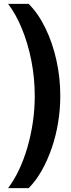

<svg xmlns="http://www.w3.org/2000/svg" viewBox="-20 -813 371 1000"><path d="M129 -793Q180 -742 217 -665.5Q254 -589 274 -498.5Q294 -408 294 -313Q294 -243 282.5 -173.5Q271 -104 249 -40.5Q227 23 197 76Q167 129 129 167H22Q53 126 78.5 72.5Q104 19 122.5 -44.5Q141 -108 151 -176Q161 -244 161 -313Q161 -408 143 -498.5Q125 -589 93.5 -665Q62 -741 22 -793Z"/></svg>

Font: Hubot Sans SemiBold
Style: Regular
Weight: 600
Designer: Deni Anggara
Foundry: GitHub, Inc., Subsidiary of Microsoft Corporation
Version: Version 2.000